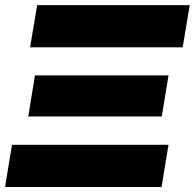

<svg xmlns="http://www.w3.org/2000/svg" viewBox="-29 -748 779 768"><path d="M-8.8 0 19 -168.9H645L617.2 0ZM84 -282.2 110.8 -446.3H645L618.2 -282.2ZM91.3 -558.6 119.6 -727.5H730L701.7 -558.6Z"/></svg>

Font: Inter 28pt Black
Style: Italic
Weight: 900
Italic angle: -9.3988°
Designer: Rasmus Andersson
Foundry: rsms
Version: Version 4.001;git-66647c0bb